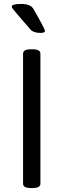

<svg xmlns="http://www.w3.org/2000/svg" viewBox="-20 -952 322 974"><path d="M185 -680V-20Q185 2 145 2H137Q97 2 97 -20V-680Q97 -702 137 -702H145Q185 -702 185 -680ZM185 -785Q150 -785 134 -803Q46 -904 42 -911Q40 -915 40 -919Q40 -932 88 -932Q135 -932 150 -906Q208 -805 208 -795Q208 -785 185 -785Z"/></svg>

Font: mmAsap
Style: Regular
Weight: 400
Designer: Pablo Cosgaya
Foundry: Omnibus-Type
Version: Version 1.001